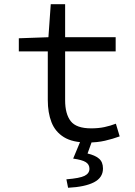

<svg xmlns="http://www.w3.org/2000/svg" viewBox="-20 -662 640 908"><path d="M394 12Q323 12 282 -13.5Q241 -39 223.5 -84Q206 -129 206 -189V-419H69V-481L209 -486L220 -642H288V-486H527V-419H288V-188Q288 -123 314.5 -89Q341 -55 411 -55Q446 -55 474 -61Q502 -67 528 -77L546 -17Q513 -5 476.5 3.5Q440 12 394 12ZM302 226 294 186Q357 181 380 169.5Q403 158 403 136Q403 116 386 105Q369 94 326 88L366 -8H420L394 64Q429 72 448 88Q467 104 467 135Q467 178 424.5 200Q382 222 302 226Z"/></svg>

Font: SauceCodePro NFM
Style: Regular
Weight: 400
Monospace: yes
Designer: Paul D. Hunt, Teo Tuominen
Foundry: Adobe
Version: Version 2.042;hotconv 1.1.0;makeotfexe 2.6.0;Nerd Fonts 3.3.